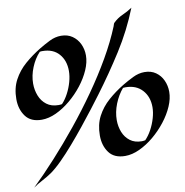

<svg xmlns="http://www.w3.org/2000/svg" viewBox="-102 -977 1138 1179"><g transform="rotate(-10 467.5 -387.5)"><path d="M795.4 -880.4Q742.7 -747.1 665.5 -625.7Q588.4 -504.4 502.9 -390.1Q478 -356.4 442.6 -310.5Q407.2 -264.6 366.5 -213.9Q325.7 -163.1 283.4 -114.3Q241.2 -65.4 201.7 -26.1Q162.1 13.2 130.4 35.2Q102.5 54.2 72.8 69.6Q43 85 15.6 104.5Q85.9 36.6 161.1 -45.9Q236.3 -128.4 310.8 -220.2Q385.3 -312 452.9 -408.2Q520.5 -504.4 575.9 -600.3Q631.3 -696.3 668 -786.6Q669.4 -790.5 671.6 -797.9Q673.8 -805.2 676.8 -807.6Q702.1 -832.5 734.1 -846.7Q766.1 -860.8 795.4 -880.4ZM134.8 -298.3Q66.9 -298.3 34.4 -342.3Q2 -386.2 2 -449.7Q2 -517.6 29.3 -568.8Q56.6 -620.1 101.8 -659.4Q147 -698.7 200.7 -731.4Q231.4 -750 266.8 -767.8Q302.2 -785.6 339.4 -785.6Q379.9 -785.6 409.2 -765.4Q438.5 -745.1 454.1 -712.2Q469.7 -679.2 469.7 -640.6Q469.7 -598.1 449 -550.8Q428.2 -503.4 393.3 -458.7Q358.4 -414.1 314.7 -377.7Q271 -341.3 224.6 -319.8Q178.2 -298.3 134.8 -298.3ZM210.4 -712.9Q206.1 -712.9 202.1 -712.6Q198.2 -712.4 194.3 -711.4Q160.6 -675.3 140.4 -625.2Q120.1 -575.2 120.1 -525.9Q120.1 -485.4 134.3 -449.5Q148.4 -413.6 177.7 -391.4Q207 -369.1 251.5 -369.1Q256.8 -369.1 262.2 -369.6Q267.6 -370.1 272.9 -371.1Q295.4 -395 312.7 -428Q330.1 -460.9 340.1 -496.8Q350.1 -532.7 350.1 -565.4Q350.1 -629.9 313.5 -671.4Q276.9 -712.9 210.4 -712.9ZM601.1 9.8Q532.7 9.8 500.5 -33.7Q468.3 -77.1 468.3 -140.6Q468.3 -208.5 495.1 -259.8Q522 -311 566.7 -350.6Q611.3 -390.1 665.5 -422.9Q696.3 -441.4 732.4 -459.2Q768.6 -477.1 805.2 -477.1Q846.2 -477.1 875.2 -456.8Q904.3 -436.5 919.4 -403.3Q934.6 -370.1 934.6 -331.5Q934.6 -289.1 914.1 -241.9Q893.6 -194.8 858.6 -150.1Q823.7 -105.5 780.3 -69.3Q736.8 -33.2 690.4 -11.7Q644 9.8 601.1 9.8ZM674.3 -405.3Q670.4 -405.3 666.7 -404.8Q663.1 -404.3 659.2 -404.3Q627 -366.7 606.9 -316.2Q586.9 -265.6 586.9 -215.8Q586.9 -175.8 600.8 -140.6Q614.7 -105.5 643.6 -83.5Q672.4 -61.5 716.8 -61.5Q722.2 -61.5 727.5 -62.3Q732.9 -63 737.8 -64Q760.3 -86.9 778.1 -119.9Q795.9 -152.8 806.4 -189Q816.9 -225.1 816.9 -256.8Q816.9 -321.8 778.8 -363.5Q740.7 -405.3 674.3 -405.3Z"/></g></svg>

Font: Lugrasimo
Style: Regular
Weight: 400
Designer: The DocRepair Project, Astigmatic (AOETI)
Foundry: Google
Version: Version 1.001